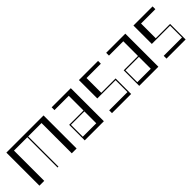

<svg xmlns="http://www.w3.org/2000/svg" viewBox="160 -1456 2341 2341"><g transform="rotate(-45 1330.5 -285.0)"><path d="M70 -570H711V0H628V-522H398V0H383V-522H153V0H70Z M851 -268H1098V-522H851V-570H1181V0H851ZM1098 -48V-253H866V-48Z M1321 -48H1636V-253H1321V-570H1651V-522H1404V-268H1651V0H1321Z M1791 -268H2038V-522H1791V-570H2121V0H1791ZM2038 -48V-253H1806V-48Z M2261 -48H2576V-253H2261V-570H2591V-522H2344V-268H2591V0H2261Z"/></g></svg>

Font: Facade Sud
Style: Regular
Weight: 100
Designer: Éléonore Fines
Foundry: Velvetyne Type Foundry
Version: Version 1.001;Glyphs 3.2 (3202)